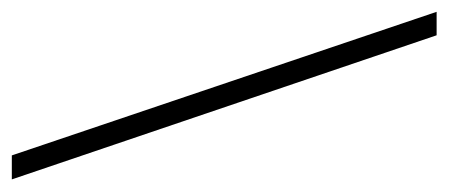

<svg xmlns="http://www.w3.org/2000/svg" viewBox="-234 -500 748 320"><g transform="rotate(-90 140.0 -340.0)"><path d="M41 -694.3 280.3 13.7H241.2L1 -694.3Z"/></g></svg>

Font: Menaion Unicode
Style: Regular
Weight: 400
Designer: Aleksandr Andreev
Foundry: Ponomar Technologies, Inc.
Version: 2.0